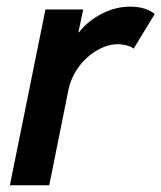

<svg xmlns="http://www.w3.org/2000/svg" viewBox="-20 -549 478 569"><path d="M114.7 -521H226.6L212.4 -453.6H214.4Q239.7 -486.3 280.8 -507.8Q321.8 -529.3 366.2 -529.3Q391.6 -529.3 410.4 -522.7Q429.2 -516.1 438.5 -507.3L376 -404.8Q370.1 -410.2 356.4 -414.1Q342.8 -418 329.1 -418Q299.8 -418 268.6 -400.4Q237.3 -382.8 213.6 -351.1Q189.9 -319.3 182.1 -279.3L126 0H9.3Z"/></svg>

Font: Reddit Sans Vanilla SemiBold
Style: Italic
Weight: 600
Italic angle: -11.25°
Designer: Stephen Hutchings
Version: Version 1.013